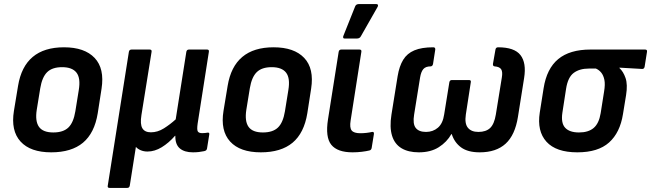

<svg xmlns="http://www.w3.org/2000/svg" viewBox="-20 -734 3184 939"><path d="M230.5 11Q128.6 11 80.5 -41.8Q32.3 -94.7 48.1 -191.8L68.3 -314.1Q99.3 -502.7 293.1 -502.7Q393.5 -502.7 442.7 -450.8Q492 -398.9 476.6 -300.1L458 -180.2Q442.3 -83.3 385.9 -36.1Q329.5 11 230.5 11ZM240.7 -86.2Q289.4 -86.2 314.5 -110.4Q339.5 -134.6 348.5 -189.7L365.3 -293.8Q374.9 -351.8 354.2 -378.6Q333.5 -405.5 283.7 -405.5Q235.4 -405.5 210.6 -381.1Q185.8 -356.7 176.8 -302.2L159.7 -196.9Q151.1 -141.5 170.5 -113.8Q190 -86.2 240.7 -86.2Z M515.8 185Q504.6 185 507 173.9L610.3 -480.5Q612.3 -491.7 623.5 -491.7H711.8Q723.3 -491.7 721.3 -480.5L671.7 -171.4Q664.5 -126.3 676.3 -106.6Q688.1 -86.9 718.1 -86.9Q750.9 -86.9 781.6 -106.3Q812.4 -125.7 839.3 -150.3L891.3 -480.5Q893.3 -491.7 904.4 -491.7H992.7Q1003.5 -491.7 1001.5 -480.5L946.7 -130.3Q942.4 -100.9 947.1 -91.8Q951.9 -82.8 969.3 -82.8Q976 -82.8 983.2 -83.6Q990.4 -84.4 996.3 -85.4Q1005 -86.4 1003.4 -76L992.5 -7.7Q991.5 -2.6 988.6 0.5Q985.7 3.5 978.6 5.2Q966.1 7.9 952.2 9.5Q938.3 11 923.5 11Q882.1 11 859.4 -8.2Q836.7 -27.5 837.5 -69.7H835.8Q805.3 -34.9 770.9 -13.9Q736.5 7.1 701.2 7.1Q683.1 7.1 668.1 0.7Q653.2 -5.6 644.6 -15.7L614.7 173.9Q612.7 185 602.2 185Z M1255.5 11Q1153.6 11 1105.5 -41.8Q1057.3 -94.7 1073.1 -191.8L1093.3 -314.1Q1124.3 -502.7 1318.1 -502.7Q1418.5 -502.7 1467.7 -450.8Q1517 -398.9 1501.6 -300.1L1483 -180.2Q1467.3 -83.3 1410.9 -36.1Q1354.5 11 1255.5 11ZM1265.7 -86.2Q1314.4 -86.2 1339.5 -110.4Q1364.5 -134.6 1373.5 -189.7L1390.3 -293.8Q1399.9 -351.8 1379.2 -378.6Q1358.5 -405.5 1308.7 -405.5Q1260.4 -405.5 1235.6 -381.1Q1210.8 -356.7 1201.8 -302.2L1184.7 -196.9Q1176.1 -141.5 1195.5 -113.8Q1215 -86.2 1265.7 -86.2Z M1704.2 11Q1630.4 11 1600.4 -25.8Q1570.3 -62.6 1584.2 -150.8L1636.3 -480.5Q1638.3 -491.7 1649.5 -491.7H1737.8Q1749.3 -491.7 1747.3 -480.5L1694.8 -144.7Q1689.1 -109.2 1700 -95.8Q1710.8 -82.4 1742.3 -82.4Q1757 -82.4 1771.8 -84.1Q1786.6 -85.8 1799.9 -88.8Q1810.3 -90.4 1808.6 -78.1L1797.7 -10.7Q1796 -0.2 1786.6 1.9Q1771.5 5.6 1749.4 8.3Q1727.4 11 1704.2 11ZM1665 -545.6Q1659.5 -545.6 1658.4 -549.9Q1657.2 -554.1 1659.5 -559.1L1717 -703Q1719.7 -709.4 1724.4 -711.7Q1729.1 -714.1 1735.2 -714.1H1820.6Q1826.6 -714.1 1828.3 -709.7Q1830 -705.3 1826.3 -699.6L1745 -556.8Q1739.2 -545.6 1725.7 -545.6Z M2028.4 11Q1976.9 11 1943.4 -9.2Q1909.9 -29.4 1897.3 -70.5Q1884.7 -111.7 1894.4 -173.1L1924.6 -361.1Q1932.7 -410.3 1951.8 -441.5Q1970.9 -472.8 2006.4 -487.7Q2041.9 -502.7 2098.9 -502.7Q2109.7 -502.7 2108.7 -491.5L2097.8 -421.2Q2095.5 -410 2086.4 -409.4Q2061.9 -409.4 2050.5 -396.3Q2039.1 -383.1 2034.5 -355L2005.3 -173.6Q1997.8 -128.2 2013.1 -108.5Q2028.4 -88.8 2063.5 -88.8Q2097.6 -88.8 2121.7 -109.5Q2145.8 -130.1 2152.3 -174.6L2177.5 -331.1Q2179.5 -342.5 2189.7 -342.5H2274Q2285.1 -342.5 2282.4 -331.1L2258.2 -173.6Q2251.6 -129.5 2268.3 -109.2Q2285 -88.8 2319.5 -88.8Q2356.9 -88.8 2377.1 -108Q2397.3 -127.3 2404.9 -173.6L2434.3 -355Q2439 -382.4 2431.2 -394.9Q2423.5 -407.5 2398.9 -409.4Q2390.1 -410 2390.8 -421.2L2403.1 -491.5Q2405.1 -502.7 2415.9 -502.7Q2495.9 -502.7 2525.5 -464.5Q2555.1 -426.3 2543.3 -352.7L2513.1 -162.6Q2499 -73.4 2452.7 -31.2Q2406.4 11 2326 11Q2268.1 11 2235.2 -13Q2202.4 -37.1 2189.4 -78.1H2187.4Q2165.6 -39.3 2125.9 -14.1Q2086.3 11 2028.4 11Z M2803.5 11Q2699.4 11 2652.5 -40.9Q2605.7 -92.7 2619.8 -183.5L2638.6 -302.6Q2653.7 -398.3 2710 -445Q2766.4 -491.7 2868.1 -491.7H3134.7Q3146.2 -491.7 3144.2 -480.5L3132.6 -407.6Q3130.2 -396.1 3120.1 -396.8L3009.5 -403.2V-401.2Q3028.6 -383.7 3039.4 -352.2Q3050.2 -320.7 3041.9 -268.7L3026.8 -176.3Q3012.4 -85.2 2958.7 -37.1Q2905.1 11 2803.5 11ZM2811.7 -86.2Q2857.5 -86.2 2883.4 -108.2Q2909.3 -130.1 2917.6 -180.4L2934.4 -286.5Q2940.3 -321.5 2935.8 -343.6Q2931.2 -365.7 2920.4 -378.9Q2909.6 -392.1 2894.4 -398.7H2859.7Q2814.6 -398.7 2786 -377.6Q2757.3 -356.4 2748.5 -299.9L2730.4 -182.7Q2722.8 -131.8 2744.2 -109Q2765.5 -86.2 2811.7 -86.2Z"/></svg>

Font: Sofia Sans Semi Condensed
Style: Italic
Weight: 400
Italic angle: -9°
Designer: Botio Nikoltchev, Ani Petrova
Foundry: lettersoup
Version: Version 4.101